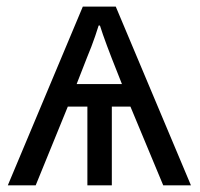

<svg xmlns="http://www.w3.org/2000/svg" viewBox="-20 -555 599 575"><path d="M326.7 -535.2 551.8 0H468.8L370.6 -235.8H314.9V0H241.7V-235.8H183.1L86.9 0H3.4L228 -535.2ZM279.3 -478.5H275.4Q270.5 -462.4 265.1 -447Q259.8 -431.6 253.7 -415.5Q247.6 -399.4 240.2 -381.8L209.5 -303.2H345.2L314.5 -380.9Q307.1 -400.4 300.3 -418.2Q293.5 -436 288.3 -451.4Q283.2 -466.8 279.3 -478.5Z"/></svg>

Font: Wonky
Style: Regular
Weight: 400
Designer: Monotype Design Team
Foundry: Monotype Imaging Inc.
Version: Version 3.000